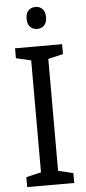

<svg xmlns="http://www.w3.org/2000/svg" viewBox="-61 -950 440 984"><g transform="rotate(-5 159.0 -458.0)"><path d="M280 0H38V-51L115 -69V-645L38 -663V-714H280V-663L203 -645V-69L280 -51ZM161 -916Q182 -916 196 -902Q210 -888 210 -859Q210 -831 196 -817Q182 -803 161 -803Q139 -803 124.5 -817Q110 -831 110 -859Q110 -888 124 -902Q138 -916 161 -916Z"/></g></svg>

Font: Noto Sans Thai SemCond
Style: Regular
Weight: 400
Width: 4
Designer: Monotype Design Team
Foundry: Monotype Imaging Inc.
Version: Version 2.002; ttfautohint (v1.8.4.7-5d5b)